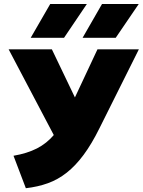

<svg xmlns="http://www.w3.org/2000/svg" viewBox="-20 -954 734 988"><path d="M113 14.5 49.5 -152.5Q119.5 -164.5 170 -190.2Q220.5 -216 259 -261.5Q297.5 -307 330.5 -378L481.5 -700H694.5L491.5 -293.5Q452 -213.5 410.5 -157.5Q369 -101.5 323.8 -65.8Q278.5 -30 226.5 -11.2Q174.5 7.5 113 14.5ZM295.5 -185.5 24.5 -700H247L420 -339ZM405 -759.5 505 -933.5H694L575.5 -759.5ZM138 -759.5 238.5 -933.5H427L309.5 -759.5Z"/></svg>

Font: Geologica Roman ExtraBold
Style: Regular
Weight: 800
Designer: Sindre Bremnes, Frode Helland
Foundry: Monokrom Skriftforlag AS
Version: Version 1.010;gftools[0.9.28]